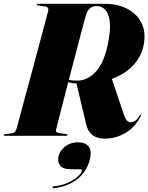

<svg xmlns="http://www.w3.org/2000/svg" viewBox="-40 -720 786 1018"><path d="M706.5 -105Q677.5 -47 626.5 -16Q575.5 15 515.5 15Q435 15 417.5 -59L365.5 -277Q352 -278 341.2 -279.8Q330.5 -281.5 321.5 -284Q305.5 -221 291.2 -165.8Q277 -110.5 267.8 -74.2Q258.5 -38 257 -32Q253.5 -17 272.5 -14.5L309 -9.5Q318 -8 318 -4.5Q318 0 310 0H-14Q-20 0 -20 -3.5Q-20 -8 -13.5 -8.5L26 -14Q35 -15 40 -21.8Q45 -28.5 48 -38Q49.5 -43.5 59 -79Q68.5 -114.5 83.2 -169.2Q98 -224 115.5 -288.5Q133 -353 150.2 -417.2Q167.5 -481.5 182 -535.8Q196.5 -590 205.5 -624.2Q214.5 -658.5 215.5 -662.5Q220 -683.5 199 -686L162 -691Q155.5 -691.5 155.5 -696Q155.5 -700 162.5 -700H511.5Q582 -700 632.5 -674.5Q683 -649 707.5 -603.8Q732 -558.5 724.5 -498.5Q716 -429.5 671 -378.8Q626 -328 553 -301.5L619 -106Q630.5 -72 654.5 -72Q666 -72 677 -79.5Q688 -87 700 -106.5Q703.5 -112.5 706.5 -111Q709 -110 706.5 -105ZM417 -644Q415 -638 406.2 -605.8Q397.5 -573.5 384.5 -523.8Q371.5 -474 356 -415Q340.5 -356 325 -297Q337.5 -294 348.5 -293.2Q359.5 -292.5 369 -292.5Q425.5 -292.5 470.8 -343Q516 -393.5 536 -507.5Q547.5 -573.5 541 -613Q534.5 -652.5 516.2 -670.2Q498 -688 473.5 -688Q431.5 -688 417 -644ZM338 177.5Q292.5 177.5 278 156.5Q263.5 135.5 270 109Q279 76 307.2 55.2Q335.5 34.5 373 34.5Q413.5 34.5 430.8 58Q448 81.5 436.5 126Q419 192.5 368.2 231Q317.5 269.5 244.5 278Q238 279 238.5 274Q239 268.5 244.5 268Q284.5 264.5 317 250.2Q349.5 236 369.8 218.2Q390 200.5 393.5 187Q396 177.5 386.5 177.5Z"/></svg>

Font: Fraunces 144pt S000 Black
Style: Italic
Weight: 900
Italic angle: -16°
Version: Version 1.000; ttfautohint (v1.8.3)